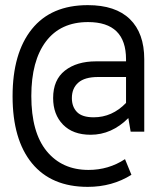

<svg xmlns="http://www.w3.org/2000/svg" viewBox="-20 -682 620 748"><path d="M322 46Q180 46 104.5 -46Q29 -138 29 -307Q29 -475 104 -568.5Q179 -662 322 -662Q430 -662 486 -607.5Q542 -553 542 -451V-169H489L480 -222Q415 -157 333 -157Q264 -157 225.5 -196.5Q187 -236 187 -300Q187 -371 233 -407Q279 -443 354 -443H471V-451Q471 -596 323 -596Q216 -596 159 -520.5Q102 -445 102 -308Q102 -166 162 -93Q222 -20 325 -20Q403 -20 467 -62L492 -1Q417 46 322 46ZM345 -225Q417 -225 471 -281V-382H362Q310 -382 285 -360Q260 -338 260 -300Q260 -266 280 -245.5Q300 -225 345 -225Z"/></svg>

Font: Sometype Mono
Style: Regular
Weight: 400
Monospace: yes
Designer: Ryoichi Tsunekawa
Foundry: Dharma Type
Version: Version 1.000; ttfautohint (v1.8.3)